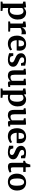

<svg xmlns="http://www.w3.org/2000/svg" viewBox="2545 -3289 986 6116"><g transform="rotate(90 3038.0 -231.0)"><path d="M602.4 -296.6Q602.4 -234.9 583.3 -179.5Q564.3 -124 526.7 -81Q489.2 -37.9 434.5 -13.5Q379.7 11 308.1 11Q288.4 11 266.7 7.5Q245.1 3.9 232.2 -0.7L234.9 81.4V172.8L327.8 185V242H31.6V185L96.3 172.8V-461.5L31.3 -479.2V-548.1L196.2 -568.4H198.2L222.7 -548.8V-492.9Q237.3 -510.9 261 -528.7Q284.7 -546.4 316.2 -558.2Q347.6 -570 384.9 -570Q443.3 -570 492.8 -542.2Q542.3 -514.4 572.4 -454.2Q602.4 -394 602.4 -296.6ZM333.1 -486.6Q311 -486.6 291.8 -480.2Q272.5 -473.9 257.8 -464.2Q243.1 -454.5 234.9 -444.5V-74.3Q242 -65.2 262.9 -57.5Q283.8 -49.8 311.4 -49.8Q350.4 -49.8 382.7 -72.5Q414.9 -95.2 434 -145.7Q453.2 -196.3 453.2 -280.4Q453.2 -335.2 444.2 -374.3Q435.2 -413.4 418.7 -438.3Q402.2 -463.2 380.4 -474.9Q358.6 -486.6 333.1 -486.6Z M664.2 0V-59L730.4 -67.2V-461.1L666.1 -479.2V-548.5L821.3 -568.4H824.1L849.9 -548.8V-527L846.8 -439.5H849.9Q854.4 -452.1 868.9 -472.7Q883.4 -493.2 906.9 -514.3Q930.5 -535.3 962.2 -549.6Q993.8 -563.9 1032.2 -563.9Q1046.3 -563.9 1055.9 -561.9Q1065.4 -559.9 1071.1 -557.7V-414.4Q1061.6 -421.6 1044.1 -425.9Q1026.5 -430.2 997.3 -430.2Q965.3 -430.2 940.9 -423.4Q916.6 -416.6 899.4 -407.4Q882.3 -398.3 871.1 -390.4V-67.8L987.5 -58.7V0Z M1375.4 11Q1284.5 11 1226.7 -26Q1169 -63 1141.8 -128.4Q1114.5 -193.8 1114.5 -278.6Q1114.5 -346.7 1133.9 -400.6Q1153.4 -454.6 1188.9 -492.4Q1224.5 -530.2 1274 -550.1Q1323.5 -570 1383.5 -570Q1484.7 -570 1538.1 -517.1Q1591.6 -464.3 1594 -368.4Q1594 -335.9 1592.1 -311.9Q1590.2 -287.8 1586.2 -269.5H1260.9Q1262.7 -224.8 1273.5 -189.3Q1284.3 -153.7 1303.6 -128.7Q1322.9 -103.7 1350.8 -90.6Q1378.6 -77.5 1415.2 -77.5Q1456 -77.5 1497.3 -91.7Q1538.6 -105.9 1561.2 -121.6L1585.9 -67.6Q1569.8 -50.3 1537.3 -32.1Q1504.7 -13.9 1462.6 -1.5Q1420.4 11 1375.4 11ZM1260.5 -330.6H1454Q1454.7 -337.6 1455.1 -345.3Q1455.5 -352.9 1455.7 -360Q1456 -367.1 1456 -372.8Q1455.8 -432.5 1436.1 -469.1Q1416.4 -505.6 1367.1 -505.6Q1345.1 -505.6 1326.4 -497.6Q1307.7 -489.6 1293.4 -470.3Q1279.1 -451 1270.6 -417Q1262.2 -383 1260.5 -330.6Z M1757.2 -160.6 1779.8 -82.3Q1785 -74.3 1799.7 -66.6Q1814.3 -59 1834 -54.2Q1853.8 -49.4 1874.1 -49.4Q1907 -49.4 1927.8 -58.5Q1948.5 -67.5 1958.4 -83.5Q1968.2 -99.4 1968.2 -119.5Q1968.2 -146.8 1948.1 -165Q1928 -183.1 1893.2 -199Q1858.3 -214.9 1812.8 -234.5Q1768.6 -253 1737.9 -277.4Q1707.2 -301.8 1691.3 -334.9Q1675.5 -367.9 1675.5 -412.3Q1675.5 -457.8 1702.2 -492.8Q1729 -527.8 1777.8 -547.9Q1826.5 -568.1 1891.9 -568.1Q1940.5 -568.1 1975.2 -561.5Q2009.9 -555 2033.7 -547.9Q2057.5 -540.7 2072.7 -538.2V-406.9H1994.4L1971 -482.4Q1967.1 -489.2 1956.1 -495.1Q1945.2 -501.1 1929.7 -504.9Q1914.2 -508.7 1895.9 -508.7Q1868.5 -508.8 1848.2 -500.6Q1827.9 -492.5 1817.1 -477.8Q1806.2 -463.1 1806.2 -443.1Q1806.2 -413 1824.4 -394.2Q1842.6 -375.3 1871.9 -362.1Q1901.2 -348.9 1933.9 -334.6Q1965.9 -321.2 1996.8 -305.8Q2027.6 -290.4 2052.3 -269.9Q2076.9 -249.5 2091.5 -221.5Q2106.2 -193.5 2106.2 -154.9Q2106.2 -108.1 2081.4 -70.6Q2056.7 -33.2 2006.5 -11.1Q1956.3 11 1880.7 11Q1833.8 11 1793.3 3.1Q1752.9 -4.8 1722.3 -14.6Q1691.7 -24.3 1673.9 -29.6V-160.6Z M2633.9 9.7Q2600.9 9.7 2585.9 -4.1Q2570.9 -18 2570.9 -46V-72.7Q2554.5 -52.9 2527 -33.7Q2499.5 -14.4 2466 -1.7Q2432.5 11 2397.6 11Q2333.2 11 2294.3 -10.4Q2255.4 -31.8 2237.8 -78.7Q2220.2 -125.7 2220.2 -201.7V-484.1L2169.9 -498.2V-554.7L2339.4 -567.7H2340.4L2361.3 -554.3V-202.1Q2361.3 -154.2 2368.8 -125.7Q2376.2 -97.2 2394.4 -84.4Q2412.7 -71.7 2445 -71.7Q2471.1 -71.7 2492.2 -79.3Q2513.3 -86.9 2529.1 -97.3Q2544.9 -107.7 2554.6 -116.9V-484.1L2488.8 -499.6V-554.7L2668.8 -567.7H2671.3L2695 -554.3V-62.1H2750.5L2750.2 -5.3Q2732.3 -1.5 2702.3 4.1Q2672.4 9.7 2633.9 9.7Z M3369.4 -296.6Q3369.4 -234.9 3350.3 -179.5Q3331.3 -124 3293.7 -81Q3256.2 -37.9 3201.5 -13.5Q3146.7 11 3075.1 11Q3055.4 11 3033.7 7.5Q3012.1 3.9 2999.2 -0.7L3001.9 81.4V172.8L3094.8 185V242H2798.6V185L2863.3 172.8V-461.5L2798.3 -479.2V-548.1L2963.2 -568.4H2965.2L2989.7 -548.8V-492.9Q3004.3 -510.9 3028 -528.7Q3051.7 -546.4 3083.2 -558.2Q3114.6 -570 3151.9 -570Q3210.3 -570 3259.8 -542.2Q3309.3 -514.4 3339.4 -454.2Q3369.4 -394 3369.4 -296.6ZM3100.1 -486.6Q3078 -486.6 3058.8 -480.2Q3039.5 -473.9 3024.8 -464.2Q3010.1 -454.5 3001.9 -444.5V-74.3Q3009 -65.2 3029.9 -57.5Q3050.8 -49.8 3078.4 -49.8Q3117.4 -49.8 3149.7 -72.5Q3181.9 -95.2 3201 -145.7Q3220.2 -196.3 3220.2 -280.4Q3220.2 -335.2 3211.2 -374.3Q3202.2 -413.4 3185.7 -438.3Q3169.2 -463.2 3147.4 -474.9Q3125.6 -486.6 3100.1 -486.6Z M3892.9 9.7Q3859.9 9.7 3844.9 -4.1Q3829.9 -18 3829.9 -46V-72.7Q3813.5 -52.9 3786 -33.7Q3758.5 -14.4 3725 -1.7Q3691.5 11 3656.6 11Q3592.2 11 3553.3 -10.4Q3514.4 -31.8 3496.8 -78.7Q3479.2 -125.7 3479.2 -201.7V-484.1L3428.9 -498.2V-554.7L3598.4 -567.7H3599.4L3620.3 -554.3V-202.1Q3620.3 -154.2 3627.8 -125.7Q3635.2 -97.2 3653.4 -84.4Q3671.7 -71.7 3704 -71.7Q3730.1 -71.7 3751.2 -79.3Q3772.3 -86.9 3788.1 -97.3Q3803.9 -107.7 3813.6 -116.9V-484.1L3747.8 -499.6V-554.7L3927.8 -567.7H3930.3L3954 -554.3V-62.1H4009.5L4009.2 -5.3Q3991.3 -1.5 3961.3 4.1Q3931.4 9.7 3892.9 9.7Z M4324.4 11Q4233.5 11 4175.7 -26Q4118 -63 4090.8 -128.4Q4063.5 -193.8 4063.5 -278.6Q4063.5 -346.7 4082.9 -400.6Q4102.4 -454.6 4137.9 -492.4Q4173.5 -530.2 4223 -550.1Q4272.5 -570 4332.5 -570Q4433.7 -570 4487.1 -517.1Q4540.6 -464.3 4543 -368.4Q4543 -335.9 4541.1 -311.9Q4539.2 -287.8 4535.2 -269.5H4209.9Q4211.7 -224.8 4222.5 -189.3Q4233.3 -153.7 4252.6 -128.7Q4271.9 -103.7 4299.8 -90.6Q4327.6 -77.5 4364.2 -77.5Q4405 -77.5 4446.3 -91.7Q4487.6 -105.9 4510.2 -121.6L4534.9 -67.6Q4518.8 -50.3 4486.3 -32.1Q4453.7 -13.9 4411.6 -1.5Q4369.4 11 4324.4 11ZM4209.5 -330.6H4403Q4403.7 -337.6 4404.1 -345.3Q4404.5 -352.9 4404.7 -360Q4405 -367.1 4405 -372.8Q4404.8 -432.5 4385.1 -469.1Q4365.4 -505.6 4316.1 -505.6Q4294.1 -505.6 4275.4 -497.6Q4256.7 -489.6 4242.4 -470.3Q4228.1 -451 4219.6 -417Q4211.2 -383 4209.5 -330.6Z M4706.2 -160.6 4728.8 -82.3Q4734 -74.3 4748.7 -66.6Q4763.3 -59 4783 -54.2Q4802.8 -49.4 4823.1 -49.4Q4856 -49.4 4876.8 -58.5Q4897.5 -67.5 4907.4 -83.5Q4917.2 -99.4 4917.2 -119.5Q4917.2 -146.8 4897.1 -165Q4877 -183.1 4842.2 -199Q4807.3 -214.9 4761.8 -234.5Q4717.6 -253 4686.9 -277.4Q4656.2 -301.8 4640.3 -334.9Q4624.5 -367.9 4624.5 -412.3Q4624.5 -457.8 4651.2 -492.8Q4678 -527.8 4726.8 -547.9Q4775.5 -568.1 4840.9 -568.1Q4889.5 -568.1 4924.2 -561.5Q4958.9 -555 4982.7 -547.9Q5006.5 -540.7 5021.7 -538.2V-406.9H4943.4L4920 -482.4Q4916.1 -489.2 4905.1 -495.1Q4894.2 -501.1 4878.7 -504.9Q4863.2 -508.7 4844.9 -508.7Q4817.5 -508.8 4797.2 -500.6Q4776.9 -492.5 4766.1 -477.8Q4755.2 -463.1 4755.2 -443.1Q4755.2 -413 4773.4 -394.2Q4791.6 -375.3 4820.9 -362.1Q4850.2 -348.9 4882.9 -334.6Q4914.9 -321.2 4945.8 -305.8Q4976.6 -290.4 5001.3 -269.9Q5025.9 -249.5 5040.5 -221.5Q5055.2 -193.5 5055.2 -154.9Q5055.2 -108.1 5030.4 -70.6Q5005.7 -33.2 4955.5 -11.1Q4905.3 11 4829.7 11Q4782.8 11 4742.3 3.1Q4701.9 -4.8 4671.3 -14.6Q4640.7 -24.3 4622.9 -29.6V-160.6Z M5289.5 9.6Q5228.1 9.6 5197.3 -19.1Q5166.6 -47.7 5166.6 -111.9V-478.4H5101.4V-534.6Q5113 -538.8 5125.1 -542.3Q5137.3 -545.8 5147.6 -549.5Q5158 -553.2 5164.1 -558.6Q5170.7 -564.6 5175.4 -570.8Q5180 -577 5184 -585.1Q5188 -593.2 5192.1 -604.2Q5197.3 -616.9 5202.8 -634.6Q5208.3 -652.3 5213.7 -670.7Q5219.1 -689.1 5222.9 -703.5H5303.8L5308.1 -555.7H5456.8V-478.4H5309.2V-197.7Q5309.2 -144.7 5313.1 -120.4Q5317 -96.2 5328.6 -89.8Q5340.3 -83.4 5363.1 -83.4Q5388 -83.4 5414.5 -89.4Q5441 -95.3 5456.8 -101.5L5476 -45.8Q5458.9 -32.6 5428.8 -20Q5398.6 -7.3 5362.1 1.1Q5325.7 9.6 5289.5 9.6Z M5511 -276.7Q5511 -349.9 5533.5 -404.8Q5555.9 -459.8 5594.8 -496.5Q5633.6 -533.2 5682.9 -551.6Q5732.3 -570 5786.5 -570Q5871.3 -570 5929.8 -534.5Q5988.4 -498.9 6018.9 -434.4Q6049.4 -369.9 6049.4 -282.3Q6049.4 -207.8 6026.9 -152.6Q6004.4 -97.4 5965.6 -61.1Q5926.8 -24.7 5877.3 -6.9Q5827.7 11 5773.6 11Q5710.2 11 5661.3 -9.2Q5612.4 -29.3 5579 -67.1Q5545.6 -104.9 5528.3 -158Q5511 -211.1 5511 -276.7ZM5781.8 -53.7Q5818.9 -53.7 5844.1 -77.1Q5869.2 -100.6 5882.3 -149Q5895.4 -197.4 5895.4 -272Q5895.4 -326.6 5889.2 -369.8Q5883 -413 5869.5 -443.3Q5856 -473.6 5834 -489.5Q5812 -505.3 5780.3 -505.3Q5743.4 -505.3 5717.5 -481.9Q5691.5 -458.4 5677.9 -410.2Q5664.2 -362.1 5664.2 -287Q5664.2 -231.9 5670.9 -188.7Q5677.5 -145.5 5691.7 -115.4Q5705.8 -85.3 5728 -69.5Q5750.3 -53.7 5781.8 -53.7Z"/></g></svg>

Font: Merriweather 7pt Light
Style: Regular
Weight: 300
Designer: Eben Sorkin
Foundry: Eben Sorkin
Version: Version 2.200;gftools[0.9.31]